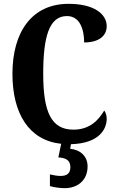

<svg xmlns="http://www.w3.org/2000/svg" viewBox="-20 -744 613 1004"><path d="M318 240C388 240 438 197 438 126C438 73 400 39 347 34L351 10C500 6 538 -70 538 -123C538 -138 533 -157 525 -166C497 -119 452 -66 364 -66C248 -66 206 -158 206 -358C206 -549 236 -660 330 -660C399 -660 420 -588 420 -522C499 -522 538 -558 538 -607C538 -671 471 -724 339 -724C146 -724 45 -576 45 -358C45 -152 130 -10 300 8L285 79C321 82 348 91 348 130C348 164 328 176 297 176C282 176 261 173 241 168V229C261 236 300 240 318 240Z"/></svg>

Font: Noto Serif Devanagari ExtraCondensed ExtraBold
Style: Regular
Weight: 800
Width: 2
Designer: Universal Thirst, Indian Type Foundry and the Monotype Design Team
Foundry: Monotype Imaging Inc.
Version: Version 2.004